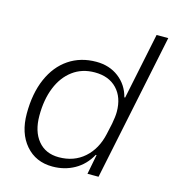

<svg xmlns="http://www.w3.org/2000/svg" viewBox="-110 -820 831 921"><g transform="rotate(15 306.0 -359.5)"><path d="M50 -204Q50 -304 82 -377.5Q114 -451 172.5 -490.5Q231 -530 309 -530Q374 -530 420.5 -494.5Q467 -459 482 -400H486L554 -729H612L461 0H406L425 -98H421Q392 -45 343 -17.5Q294 10 234 10Q151 10 100.5 -48.5Q50 -107 50 -204ZM446 -208 458 -263Q465 -300 465 -323Q465 -395 425 -437Q385 -479 315 -479Q252 -479 206 -445Q160 -411 135.5 -350.5Q111 -290 111 -210Q111 -132 148.5 -86.5Q186 -41 252 -41Q327 -41 378 -86Q429 -131 446 -208Z"/></g></svg>

Font: Mona Sans Light
Style: Italic
Weight: 300
Italic angle: -11.7°
Designer: Deni Anggara
Foundry: GitHub
Version: Version 2.000